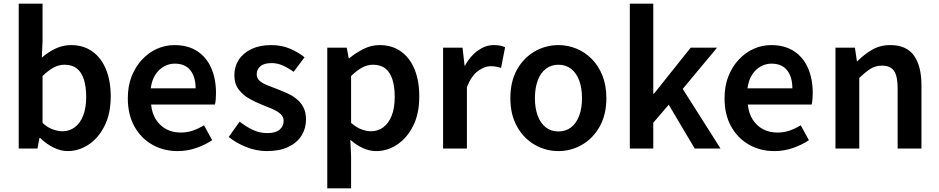

<svg xmlns="http://www.w3.org/2000/svg" viewBox="-20 -817 5164 1056"><path d="M352 14Q315 14 275.5 -5Q236 -24 201 -58H197L186 0H83V-797H214V-591L210 -500Q245 -531 286 -550Q327 -569 370 -569Q439 -569 488 -534Q537 -499 563 -435.5Q589 -372 589 -287Q589 -192 555 -124.5Q521 -57 467 -21.5Q413 14 352 14ZM324 -95Q361 -95 390.5 -116.5Q420 -138 437 -180Q454 -222 454 -284Q454 -340 441.5 -379.5Q429 -419 403 -440Q377 -461 334 -461Q304 -461 275 -445.5Q246 -430 214 -399V-141Q242 -115 271.5 -105Q301 -95 324 -95Z M957 14Q880 14 818 -21Q756 -56 719.5 -121Q683 -186 683 -277Q683 -345 704.5 -398.5Q726 -452 762.5 -490.5Q799 -529 844.5 -549Q890 -569 939 -569Q1014 -569 1065 -535.5Q1116 -502 1142 -442.5Q1168 -383 1168 -305Q1168 -286 1166.5 -269.5Q1165 -253 1162 -242H811Q816 -193 838 -159Q860 -125 894.5 -106.5Q929 -88 974 -88Q1009 -88 1040 -98.5Q1071 -109 1102 -128L1147 -46Q1108 -20 1059 -3Q1010 14 957 14ZM809 -331H1056Q1056 -394 1027 -430.5Q998 -467 941 -467Q910 -467 882 -451.5Q854 -436 834.5 -406Q815 -376 809 -331Z M1448 14Q1391 14 1335 -8Q1279 -30 1238 -64L1298 -148Q1335 -119 1372 -102Q1409 -85 1451 -85Q1496 -85 1518 -104Q1540 -123 1540 -152Q1540 -175 1522.5 -190.5Q1505 -206 1477.5 -218Q1450 -230 1421 -241Q1385 -255 1350 -275Q1315 -295 1292 -326Q1269 -357 1269 -403Q1269 -451 1293.5 -488.5Q1318 -526 1363.5 -547.5Q1409 -569 1471 -569Q1529 -569 1575.5 -549Q1622 -529 1655 -502L1595 -422Q1566 -443 1536 -456.5Q1506 -470 1474 -470Q1432 -470 1412 -452.5Q1392 -435 1392 -409Q1392 -387 1407.5 -373Q1423 -359 1449 -348.5Q1475 -338 1505 -327Q1534 -316 1562 -303Q1590 -290 1613 -271Q1636 -252 1649.5 -225Q1663 -198 1663 -159Q1663 -111 1638.5 -71.5Q1614 -32 1566 -9Q1518 14 1448 14Z M1780 219V-555H1887L1898 -496H1900Q1936 -526 1979 -547.5Q2022 -569 2067 -569Q2137 -569 2186 -533.5Q2235 -498 2260.5 -435Q2286 -372 2286 -286Q2286 -191 2252 -124Q2218 -57 2164 -21.5Q2110 14 2049 14Q2012 14 1976 -2.5Q1940 -19 1907 -48L1911 45V219ZM2021 -95Q2058 -95 2087.5 -116.5Q2117 -138 2134 -180Q2151 -222 2151 -284Q2151 -340 2138.5 -379.5Q2126 -419 2100 -440Q2074 -461 2031 -461Q2001 -461 1972 -445.5Q1943 -430 1911 -399V-141Q1941 -115 1969.5 -105Q1998 -95 2021 -95Z M2417 0V-555H2524L2535 -456H2537Q2567 -510 2609 -539.5Q2651 -569 2695 -569Q2717 -569 2731.5 -566Q2746 -563 2758 -557L2736 -444Q2721 -448 2708.5 -450.5Q2696 -453 2678 -453Q2646 -453 2609.5 -427Q2573 -401 2548 -338V0Z M3051 14Q2982 14 2921.5 -20.5Q2861 -55 2824 -120.5Q2787 -186 2787 -277Q2787 -370 2824 -435Q2861 -500 2921.5 -534.5Q2982 -569 3051 -569Q3103 -569 3150.5 -549.5Q3198 -530 3235 -492.5Q3272 -455 3293.5 -401Q3315 -347 3315 -277Q3315 -186 3278 -120.5Q3241 -55 3180.5 -20.5Q3120 14 3051 14ZM3051 -94Q3092 -94 3121 -116.5Q3150 -139 3165.5 -180.5Q3181 -222 3181 -277Q3181 -333 3165.5 -374.5Q3150 -416 3121 -438.5Q3092 -461 3051 -461Q3011 -461 2982 -438.5Q2953 -416 2937.5 -374.5Q2922 -333 2922 -277Q2922 -222 2937.5 -180.5Q2953 -139 2982 -116.5Q3011 -94 3051 -94Z M3444 0V-797H3573V-302H3577L3779 -555H3924L3735 -328L3943 0H3801L3658 -241L3573 -142V0Z M4239 14Q4162 14 4100 -21Q4038 -56 4001.5 -121Q3965 -186 3965 -277Q3965 -345 3986.5 -398.5Q4008 -452 4044.5 -490.5Q4081 -529 4126.5 -549Q4172 -569 4221 -569Q4296 -569 4347 -535.5Q4398 -502 4424 -442.5Q4450 -383 4450 -305Q4450 -286 4448.5 -269.5Q4447 -253 4444 -242H4093Q4098 -193 4120 -159Q4142 -125 4176.5 -106.5Q4211 -88 4256 -88Q4291 -88 4322 -98.5Q4353 -109 4384 -128L4429 -46Q4390 -20 4341 -3Q4292 14 4239 14ZM4091 -331H4338Q4338 -394 4309 -430.5Q4280 -467 4223 -467Q4192 -467 4164 -451.5Q4136 -436 4116.5 -406Q4097 -376 4091 -331Z M4575 0V-555H4682L4693 -480H4695Q4732 -517 4776 -543Q4820 -569 4877 -569Q4966 -569 5007 -511Q5048 -453 5048 -348V0H4917V-331Q4917 -400 4896.5 -428Q4876 -456 4831 -456Q4795 -456 4767.5 -438.5Q4740 -421 4706 -388V0Z"/></svg>

Font: Noto Sans SC SemiBold
Style: Regular
Weight: 600
Designer: Ryoko NISHIZUKA 西塚涼子 (kana, bopomofo & ideographs); Paul D. Hunt (Latin, Greek & Cyrillic); Sandoll Communications 산돌커뮤니
Foundry: Adobe
Version: Version 2.004-H2;hotconv 1.0.118;makeotfexe 2.5.65603